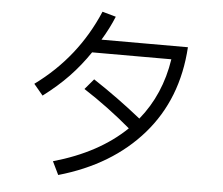

<svg xmlns="http://www.w3.org/2000/svg" viewBox="-56 -866 1112 956"><g transform="rotate(5 500.0 -387.5)"><path d="M857 -663Q841 -403 686.5 -225.5Q532 -48 269 27L237 -39Q463 -103 599 -235Q486 -331 362 -411L406 -463Q531 -381 647 -288Q753 -418 780 -596H384Q338 -528 284 -471.5Q230 -415 157 -360L111 -415Q318 -566 418 -802L486 -783Q462 -724 425 -663Z"/></g></svg>

Font: IBM Plex Sans JP
Style: Regular
Weight: 400
Designer: Mike Abbink; Paul van der Laan; Pieter van Rosmalen; Wujin Sim; Yejin Wi; Jinhee Kim; Boomi Park; Yona Kim; Kichan Ma
Foundry: Sandoll Inc.
Version: Version 1.000